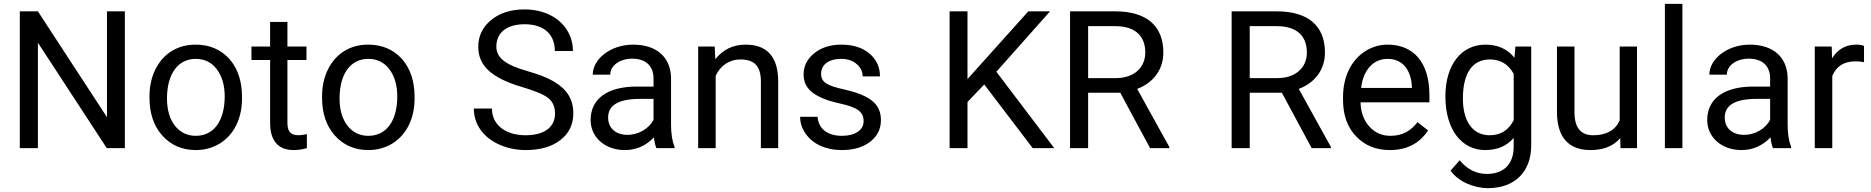

<svg xmlns="http://www.w3.org/2000/svg" viewBox="-20 -770 9723 998"><path d="M83 0H177V-548L535 0H629V-711H536V-161L177 -711H83Z M757 -263C757 -181 779 -115 824 -65C869 -15 927 10 998 10C1045 10 1087 -2 1124 -25C1197 -71 1238 -155 1238 -258V-265C1238 -348 1216 -414 1172 -464C1127 -513 1069 -538 997 -538C950 -538 909 -527 873 -505C800 -460 757 -373 757 -269ZM848 -258C848 -390 908 -464 997 -464C1043 -464 1080 -446 1107 -410C1134 -374 1148 -327 1148 -269C1148 -140 1090 -64 998 -64C953 -64 916 -82 889 -117C862 -152 848 -199 848 -258Z M1287 -458H1384V-131C1384 -40 1425 10 1506 10C1528 10 1551 7 1575 0V-73C1557 -69 1543 -67 1532 -67C1489 -67 1474 -88 1474 -131V-458H1573V-528H1474V-656H1384V-528H1287Z M1654 -263C1654 -181 1676 -115 1721 -65C1766 -15 1824 10 1895 10C1942 10 1984 -2 2021 -25C2094 -71 2135 -155 2135 -258V-265C2135 -348 2113 -414 2069 -464C2024 -513 1966 -538 1894 -538C1847 -538 1806 -527 1770 -505C1697 -460 1654 -373 1654 -269ZM1745 -258C1745 -390 1805 -464 1894 -464C1940 -464 1977 -446 2004 -410C2031 -374 2045 -327 2045 -269C2045 -140 1987 -64 1895 -64C1850 -64 1813 -82 1786 -117C1759 -152 1745 -199 1745 -258Z M2696 -317C2760 -298 2804 -280 2829 -261C2853 -242 2865 -215 2865 -180C2865 -110 2811 -67 2712 -67C2607 -67 2537 -121 2537 -206H2443C2443 -165 2455 -128 2478 -95C2524 -30 2615 10 2712 10C2787 10 2848 -7 2893 -42C2938 -77 2960 -123 2960 -181C2960 -253 2928 -305 2861 -345C2828 -365 2782 -383 2723 -400C2605 -433 2560 -471 2560 -528C2560 -601 2615 -644 2707 -644C2807 -644 2864 -592 2864 -505H2958C2958 -544 2948 -581 2927 -614C2885 -681 2804 -721 2707 -721C2636 -721 2578 -703 2533 -666C2488 -629 2466 -583 2466 -527C2466 -428 2535 -364 2696 -317Z M3050 -146C3050 -57 3124 10 3228 10C3287 10 3337 -12 3379 -56C3382 -29 3387 -11 3392 0H3486V-8C3474 -37 3468 -75 3468 -124V-367C3465 -474 3392 -538 3271 -538C3154 -538 3061 -463 3061 -382H3152C3152 -429 3201 -465 3266 -465C3339 -465 3377 -425 3377 -362V-320H3289C3138 -320 3050 -257 3050 -146ZM3141 -159C3141 -224 3196 -256 3307 -256H3377V-148C3354 -101 3298 -69 3242 -69C3182 -69 3141 -103 3141 -159Z M3609 0H3700V-376C3724 -428 3770 -461 3829 -461C3901 -461 3934 -426 3935 -350V0H4025V-349C4024 -475 3967 -538 3856 -538C3791 -538 3738 -513 3698 -462L3695 -528H3609Z M4469 -140C4469 -93 4424 -64 4356 -64C4281 -64 4233 -102 4230 -163H4139C4139 -132 4148 -103 4167 -76C4204 -22 4271 10 4356 10C4416 10 4465 -4 4503 -33C4540 -62 4559 -99 4559 -146C4559 -203 4533 -241 4477 -269C4449 -283 4413 -295 4368 -305C4278 -325 4248 -343 4248 -386C4248 -433 4286 -464 4353 -464C4385 -464 4412 -455 4433 -437C4454 -419 4464 -398 4464 -373H4554C4554 -421 4536 -461 4499 -492C4462 -523 4413 -538 4353 -538C4296 -538 4249 -523 4212 -493C4175 -463 4157 -426 4157 -383C4157 -331 4183 -295 4237 -268C4264 -254 4300 -242 4346 -232C4437 -212 4469 -189 4469 -140Z M4916 0H5009V-240L5096 -331L5348 0H5460L5159 -397L5438 -711H5325L5009 -359V-711H4916Z M5542 0H5636V-288H5803L5958 0H6058V-6L5891 -308C5976 -340 6027 -409 6027 -497C6027 -637 5938 -711 5777 -711H5542ZM5780 -634C5879 -633 5933 -585 5933 -497C5933 -417 5873 -364 5780 -364H5636V-634Z M6382 0H6476V-288H6643L6798 0H6898V-6L6731 -308C6816 -340 6867 -409 6867 -497C6867 -637 6778 -711 6617 -711H6382ZM6620 -634C6719 -633 6773 -585 6773 -497C6773 -417 6713 -364 6620 -364H6476V-634Z M7204 10C7292 10 7358 -24 7403 -92L7348 -135C7315 -92 7272 -64 7208 -64C7163 -64 7127 -80 7098 -112C7069 -144 7053 -186 7052 -238H7410V-276C7410 -444 7329 -538 7192 -538C7150 -538 7111 -526 7075 -503C7003 -456 6961 -371 6961 -266V-250C6961 -171 6984 -108 7029 -61C7074 -14 7132 10 7204 10ZM7192 -464C7268 -464 7314 -411 7319 -319V-313H7055C7066 -408 7120 -464 7192 -464Z M7493 -269C7493 -97 7577 10 7700 10C7763 10 7812 -11 7848 -53V-7C7848 82 7797 134 7709 134C7653 134 7606 110 7567 63L7520 117C7559 173 7639 208 7715 208C7852 208 7939 124 7939 -13V-528H7857L7852 -470C7816 -515 7766 -538 7701 -538C7576 -538 7493 -433 7493 -269ZM7724 -461C7779 -461 7821 -436 7848 -386V-145C7821 -93 7780 -67 7723 -67C7635 -67 7584 -139 7584 -258C7584 -393 7636 -461 7724 -461Z M8073 -185C8074 -56 8134 10 8247 10C8315 10 8367 -11 8402 -52L8403 0H8489V-528H8399V-144C8376 -93 8330 -67 8261 -67C8196 -67 8164 -107 8164 -187V-528H8073Z M8725 -750H8634V0H8725Z M8854 -146C8854 -57 8928 10 9032 10C9091 10 9141 -12 9183 -56C9186 -29 9191 -11 9196 0H9290V-8C9278 -37 9272 -75 9272 -124V-367C9269 -474 9196 -538 9075 -538C8958 -538 8865 -463 8865 -382H8956C8956 -429 9005 -465 9070 -465C9143 -465 9181 -425 9181 -362V-320H9093C8942 -320 8854 -257 8854 -146ZM8945 -159C8945 -224 9000 -256 9111 -256H9181V-148C9158 -101 9102 -69 9046 -69C8986 -69 8945 -103 8945 -159Z M9669 -531C9660 -536 9646 -538 9629 -538C9574 -538 9532 -514 9503 -467L9501 -528H9413V0H9504V-375C9525 -426 9565 -451 9624 -451C9640 -451 9655 -450 9669 -447Z"/></svg>

Font: Noto Sans KR Regular
Style: Regular
Weight: 400
Designer: Ryoko NISHIZUKA  (kana & ideographs); Paul D. Hunt (Latin, Greek & Cyrillic); Wenlong ZHANG  (bopomofo); Sandoll Communi
Foundry: Adobe Systems Incorporated
Version: Version 1.004;PS 1.004;hotconv 1.0.82;makeotf.lib2.5.63406